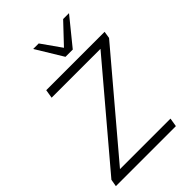

<svg xmlns="http://www.w3.org/2000/svg" viewBox="-269 -1046 1156 1156"><g transform="rotate(-45 309.5 -468.0)"><path d="M10 0 18 -46 529 -650H113L122 -705H619L612 -660L100 -55H530L521 0ZM346 -765 242 -936H289L378 -810L497 -936H547L408 -765Z"/></g></svg>

Font: Nunito Sans Light
Style: Italic
Weight: 300
Italic angle: -9°
Designer: Vernon Adams
Foundry: Vernon Adams
Version: Version 3.006; ttfautohint (v1.8.3)